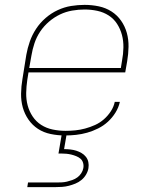

<svg xmlns="http://www.w3.org/2000/svg" viewBox="-20 -548 640 788"><path d="M246 8Q217 8 188 2Q159 -4 136 -19Q113 -34 97 -57Q81 -80 73.5 -107Q66 -134 66.5 -164Q67 -194 72 -223L88 -323Q93 -351 102.5 -378Q112 -405 128 -429.5Q144 -454 167 -474Q190 -494 217 -506.5Q244 -519 272 -523.5Q300 -528 327 -528Q357 -528 385.5 -522Q414 -516 437.5 -501Q461 -486 477 -463Q493 -440 500.5 -413Q508 -386 507.5 -356Q507 -326 502 -297L494 -251H97L92 -220Q88 -193 87.5 -166.5Q87 -140 93.5 -115.5Q100 -91 114 -70Q128 -49 149 -35.5Q170 -22 196 -16.5Q222 -11 249 -11Q269 -11 289 -13Q309 -15 329.5 -20.5Q350 -26 370 -35Q390 -44 406.5 -58.5Q423 -73 435 -91.5Q447 -110 451 -130H472Q467 -107 454 -86Q441 -65 423 -48.5Q405 -32 383 -21Q361 -10 338 -3.5Q315 3 292 5.5Q269 8 246 8ZM476 -269 481 -300Q486 -326 486.5 -353Q487 -380 480.5 -404.5Q474 -429 460.5 -450Q447 -471 426 -484.5Q405 -498 379.5 -503.5Q354 -509 327 -509Q302 -509 276 -504.5Q250 -500 226 -488.5Q202 -477 181 -459Q160 -441 145 -418.5Q130 -396 121.5 -370.5Q113 -345 109 -320L100 -269ZM92 220 95 201H210Q221 201 232.5 200.5Q244 200 254.5 197.5Q265 195 276.5 191Q288 187 297.5 180Q307 173 313.5 163Q320 153 322 142Q324 131 321 120.5Q318 110 310.5 103.5Q303 97 293 93Q283 89 273 86.5Q263 84 252 83Q241 82 230 82H220L234 0H254L243 64Q256 64 269 65.5Q282 67 293 70.5Q304 74 314.5 80Q325 86 332.5 95.5Q340 105 342.5 117Q345 129 343 142Q341 155 333.5 168Q326 181 314.5 190.5Q303 200 289.5 205.5Q276 211 262.5 214.5Q249 218 235 219Q221 220 207 220Z"/></svg>

Font: Iosevka Aile Thin Oblique
Style: Regular
Weight: 100
Italic angle: -9°
Designer: Belleve Invis
Foundry: Belleve Invis
Version: Version 31.1.0; ttfautohint (v1.8.4)